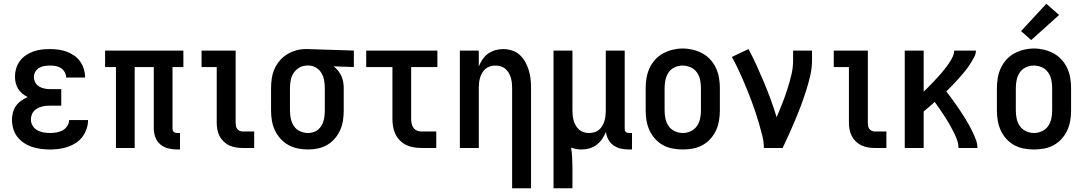

<svg xmlns="http://www.w3.org/2000/svg" viewBox="-20 -790 5790 1025"><path d="M247 8Q223 8 199 5Q175 2 152 -5.5Q129 -13 108.5 -26.5Q88 -40 73 -59Q58 -78 51 -102Q44 -126 44 -150Q44 -170 49 -189.5Q54 -209 65.5 -225Q77 -241 93.5 -252.5Q110 -264 128 -272Q113 -279 99.5 -290Q86 -301 77 -315.5Q68 -330 64 -346.5Q60 -363 60 -380Q60 -403 66.5 -425Q73 -447 86.5 -465Q100 -483 119 -495.5Q138 -508 159 -515.5Q180 -523 202.5 -525.5Q225 -528 247 -528Q270 -528 292 -525Q314 -522 335 -514.5Q356 -507 375 -494Q394 -481 407 -463Q420 -445 427 -423Q434 -401 434 -379Q434 -378 434 -377.5Q434 -377 434 -376H333Q333 -376 333 -376.5Q333 -377 333 -377Q333 -392 325 -405.5Q317 -419 304.5 -427Q292 -435 277 -437.5Q262 -440 247 -440Q232 -440 217 -437.5Q202 -435 189 -427.5Q176 -420 168.5 -407Q161 -394 161 -379Q161 -363 169 -349Q177 -335 190 -327.5Q203 -320 218.5 -317Q234 -314 250 -314H307V-226H250Q238 -226 226 -225Q214 -224 202 -220.5Q190 -217 179.5 -211.5Q169 -206 161 -197Q153 -188 149 -176Q145 -164 145 -152Q145 -134 154.5 -118.5Q164 -103 179.5 -94.5Q195 -86 212.5 -83Q230 -80 247 -80Q265 -80 282 -83Q299 -86 314 -94Q329 -102 339 -117Q349 -132 349 -149Q349 -149 349 -149Q349 -149 349 -149H450Q450 -149 450 -149Q450 -149 450 -149Q450 -125 442 -101.5Q434 -78 419.5 -59Q405 -40 385 -27Q365 -14 342 -6Q319 2 295 5Q271 8 247 8Z M925 8Q901 8 877.5 2Q854 -4 836 -19Q818 -34 809.5 -57Q801 -80 801 -103V-432H699V0H599V-432H541V-520H959V-432H901V-103Q901 -98 902.5 -93.5Q904 -89 907.5 -86Q911 -83 915.5 -81.5Q920 -80 925 -80H941V8Z M1275 0Q1257 0 1239 -3Q1221 -6 1204.5 -13.5Q1188 -21 1174.5 -34Q1161 -47 1152.5 -63Q1144 -79 1140.5 -97.5Q1137 -116 1137 -134V-432H1056V-520H1238V-134Q1238 -126 1239.5 -117.5Q1241 -109 1246 -102Q1251 -95 1259 -91.5Q1267 -88 1275 -88H1337V0Z M1624 8Q1597 8 1570 2.5Q1543 -3 1519.5 -16Q1496 -29 1477.5 -49.5Q1459 -70 1447.5 -94.5Q1436 -119 1431.5 -146Q1427 -173 1427 -200V-320Q1427 -346 1431 -372Q1435 -398 1445.5 -422Q1456 -446 1473 -466Q1490 -486 1512 -499.5Q1534 -513 1559.5 -520.5Q1585 -528 1611 -528Q1614 -528 1617.5 -528Q1621 -528 1625 -528L1869 -520V-432L1761 -436Q1774 -426 1784.5 -413Q1795 -400 1802 -385Q1809 -370 1812 -353.5Q1815 -337 1815 -320V-200Q1815 -173 1811 -146.5Q1807 -120 1796 -95.5Q1785 -71 1767.5 -50.5Q1750 -30 1727 -16.5Q1704 -3 1677.5 2.5Q1651 8 1624 8ZM1624 -80Q1638 -80 1652 -84Q1666 -88 1677 -97Q1688 -106 1695.5 -118Q1703 -130 1707 -144Q1711 -158 1712.5 -172Q1714 -186 1714 -200V-320Q1714 -340 1710.5 -360.5Q1707 -381 1697 -398.5Q1687 -416 1669.5 -427.5Q1652 -439 1632 -440H1625Q1623 -440 1621.5 -440Q1620 -440 1619 -440Q1597 -440 1578 -429Q1559 -418 1547.5 -400.5Q1536 -383 1532 -362Q1528 -341 1528 -320V-200Q1528 -178 1532.5 -156.5Q1537 -135 1549 -117Q1561 -99 1581.5 -89.5Q1602 -80 1624 -80Z M2229 0Q2209 0 2188 -3.5Q2167 -7 2148.5 -16Q2130 -25 2115 -40Q2100 -55 2091 -74Q2082 -93 2078.5 -113.5Q2075 -134 2075 -155V-432H1935V-520H2315V-432H2175V-155Q2175 -142 2177.5 -130Q2180 -118 2187 -108Q2194 -98 2205.5 -93Q2217 -88 2229 -88H2309V0Z M2714 215V-320Q2714 -334 2712.5 -348Q2711 -362 2707 -375.5Q2703 -389 2695.5 -401.5Q2688 -414 2677.5 -423Q2667 -432 2653 -436Q2639 -440 2625 -440Q2611 -440 2597 -436Q2583 -432 2572.5 -423Q2562 -414 2554.5 -401.5Q2547 -389 2543 -375.5Q2539 -362 2537.5 -348Q2536 -334 2536 -320V0H2435V-520H2536V-435Q2544 -455 2556 -473Q2568 -491 2585.5 -503.5Q2603 -516 2624 -522Q2645 -528 2666 -528Q2690 -528 2713.5 -520.5Q2737 -513 2754.5 -497Q2772 -481 2784 -459.5Q2796 -438 2803 -415Q2810 -392 2812.5 -368Q2815 -344 2815 -320V215Z M2935 215V-520H3036V-200Q3036 -186 3037.5 -172Q3039 -158 3043 -144.5Q3047 -131 3054.5 -118.5Q3062 -106 3072.5 -97Q3083 -88 3097 -84Q3111 -80 3125 -80Q3139 -80 3153 -84Q3167 -88 3177.5 -97Q3188 -106 3195.5 -118.5Q3203 -131 3207 -144.5Q3211 -158 3212.5 -172Q3214 -186 3214 -200V-520H3315V-103Q3315 -98 3316 -93.5Q3317 -89 3320.5 -86Q3324 -83 3328.5 -81.5Q3333 -80 3338 -80H3354V8H3338Q3316 8 3295 3.5Q3274 -1 3256 -13.5Q3238 -26 3227.5 -45.5Q3217 -65 3215 -86Q3207 -66 3194.5 -48Q3182 -30 3165 -17Q3148 -4 3127 2Q3106 8 3084 8Q3070 8 3056 5.5Q3042 3 3029 -2Q3033 25 3034.5 52.5Q3036 80 3036 107V215Z M3625 8Q3598 8 3571 3Q3544 -2 3520 -15Q3496 -28 3477.5 -48.5Q3459 -69 3447.5 -94Q3436 -119 3431.5 -146Q3427 -173 3427 -200V-320Q3427 -347 3431.5 -374Q3436 -401 3447.5 -426Q3459 -451 3477.5 -471.5Q3496 -492 3520 -505Q3544 -518 3571 -524.5Q3598 -531 3625 -531Q3652 -531 3679 -524.5Q3706 -518 3730 -505Q3754 -492 3772.5 -471.5Q3791 -451 3802.5 -426Q3814 -401 3818.5 -374Q3823 -347 3823 -320V-200Q3823 -173 3818.5 -146Q3814 -119 3802.5 -94Q3791 -69 3772.5 -48.5Q3754 -28 3730 -15Q3706 -2 3679 3Q3652 8 3625 8ZM3625 -80Q3647 -80 3667.5 -89.5Q3688 -99 3700.5 -117Q3713 -135 3717.5 -156.5Q3722 -178 3722 -200V-320Q3722 -342 3717.5 -364Q3713 -386 3700 -404Q3687 -422 3666.5 -431Q3646 -440 3624 -440Q3602 -440 3581.5 -430.5Q3561 -421 3549 -403Q3537 -385 3532.5 -363.5Q3528 -342 3528 -320V-200Q3528 -178 3532.5 -156.5Q3537 -135 3549.5 -117Q3562 -99 3582.5 -89.5Q3603 -80 3625 -80Z M4058 0Q4058 -32 4050 -64Q4042 -96 4033 -127Q4024 -158 4014 -188.5Q4004 -219 3992.5 -249.5Q3981 -280 3969 -310Q3957 -340 3944 -369.5Q3931 -399 3917 -428.5Q3903 -458 3887 -486L3976 -528Q3999 -485 4019.5 -440Q4040 -395 4059 -349.5Q4078 -304 4095 -257.5Q4112 -211 4126 -164Q4142 -201 4156.5 -238Q4171 -275 4183 -312.5Q4195 -350 4204.5 -389Q4214 -428 4214 -468V-520H4315V-468Q4315 -427 4305.5 -386Q4296 -345 4283.5 -306Q4271 -267 4256.5 -228Q4242 -189 4226 -151Q4210 -113 4193 -75Q4176 -37 4158 0Z M4650 0Q4632 0 4614 -3Q4596 -6 4579.5 -13.5Q4563 -21 4549.5 -34Q4536 -47 4527.5 -63Q4519 -79 4515.5 -97.5Q4512 -116 4512 -134V-432H4431V-520H4613V-134Q4613 -126 4614.5 -117.5Q4616 -109 4621 -102Q4626 -95 4634 -91.5Q4642 -88 4650 -88H4712V0Z M4810 0V-520H4911V-301Q4921 -310 4931 -320Q4941 -330 4950.5 -340Q4960 -350 4969.5 -360Q4979 -370 4988.5 -380.5Q4998 -391 5007 -401.5Q5016 -412 5024.5 -423Q5033 -434 5041 -445Q5049 -456 5056 -468Q5063 -480 5068.5 -493Q5074 -506 5074 -520H5190Q5190 -503 5182 -487.5Q5174 -472 5165 -457.5Q5156 -443 5146 -429Q5136 -415 5125 -402Q5114 -389 5102.5 -376Q5091 -363 5079.5 -350.5Q5068 -338 5056 -326Q5044 -314 5032 -302Q5045 -285 5058 -267.5Q5071 -250 5083.5 -232Q5096 -214 5108 -196Q5120 -178 5131.5 -159.5Q5143 -141 5153.5 -122Q5164 -103 5173.5 -83Q5183 -63 5190.5 -42.5Q5198 -22 5198 0H5097Q5097 -23 5088.5 -45Q5080 -67 5069.5 -88Q5059 -109 5047.5 -129Q5036 -149 5023 -168.5Q5010 -188 4997 -207.5Q4984 -227 4970 -246Q4956 -233 4941 -220Q4926 -207 4911 -195V0Z M5500 8Q5473 8 5446 3Q5419 -2 5395 -15Q5371 -28 5352.5 -48.5Q5334 -69 5322.5 -94Q5311 -119 5306.5 -146Q5302 -173 5302 -200V-320Q5302 -347 5306.5 -374Q5311 -401 5322.5 -426Q5334 -451 5352.5 -471.5Q5371 -492 5395 -505Q5419 -518 5446 -524.5Q5473 -531 5500 -531Q5527 -531 5554 -524.5Q5581 -518 5605 -505Q5629 -492 5647.5 -471.5Q5666 -451 5677.5 -426Q5689 -401 5693.5 -374Q5698 -347 5698 -320V-200Q5698 -173 5693.5 -146Q5689 -119 5677.5 -94Q5666 -69 5647.5 -48.5Q5629 -28 5605 -15Q5581 -2 5554 3Q5527 8 5500 8ZM5500 -80Q5522 -80 5542.5 -89.5Q5563 -99 5575.5 -117Q5588 -135 5592.5 -156.5Q5597 -178 5597 -200V-320Q5597 -342 5592.5 -364Q5588 -386 5575 -404Q5562 -422 5541.5 -431Q5521 -440 5499 -440Q5477 -440 5456.5 -430.5Q5436 -421 5424 -403Q5412 -385 5407.5 -363.5Q5403 -342 5403 -320V-200Q5403 -178 5407.5 -156.5Q5412 -135 5424.5 -117Q5437 -99 5457.5 -89.5Q5478 -80 5500 -80ZM5485 -576 5431 -624 5566 -770 5634 -710Z"/></svg>

Font: Zed Sans Semibold
Style: Regular
Weight: 600
Designer: Belleve Invis
Foundry: Belleve Invis
Version: Version 1.0.0; ttfautohint (v1.8.4)